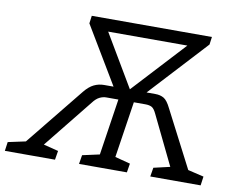

<svg xmlns="http://www.w3.org/2000/svg" viewBox="-108 -802 1140 905"><g transform="rotate(10 461.5 -349.0)"><path d="M-32 0 -26 -43 58 -61 282 -338Q304 -365 326.5 -376Q349 -387 375 -387H420L256 -661L261 -698H836L831 -661L578 -387H620Q644 -387 661 -377Q678 -367 695 -332L835 -61L911 -43L905 0H664L671 -43L749 -61L636 -294Q625 -318 613.5 -324.5Q602 -331 582 -331H527L486 -62L559 -43L552 0H323L330 -43L412 -61L453 -331H395Q379 -331 363 -323Q347 -315 332 -295L144 -61L215 -43L208 0ZM350 -638 498 -388 729 -638Z"/></g></svg>

Font: Bitter
Style: Italic
Weight: 400
Italic angle: -9°
Designer: Sol Matas, and Bitter project Authors
Foundry: Sol Matas
Version: Version 2.001